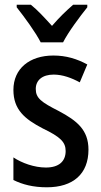

<svg xmlns="http://www.w3.org/2000/svg" viewBox="-20 -786 430 816"><path d="M153 -606H248C271 -651 319 -715 351 -755V-766H291C258 -737 234 -714 201 -676C170 -710 139 -744 111 -766H51V-755C85 -712 131 -649 153 -606ZM356 -150C356 -234 307 -273 230 -314C155 -352 132 -369 132 -408C132 -445 160 -469 208 -469C246 -469 284 -455 319 -436L351 -512C307 -536 261 -550 207 -550C105 -550 37 -494 37 -404C37 -320 85 -280 162 -240C237 -204 259 -182 259 -144C259 -100 230 -74 175 -74C126 -74 73 -93 37 -117V-21C75 -2 121 10 179 10C291 10 356 -47 356 -150Z"/></svg>

Font: Noto Sans Thai Looped Condensed Medium
Style: Regular
Weight: 500
Width: 3
Designer: Sasikarn Vongin, Ben Mitchell
Foundry: The Fontpad Ltd
Version: Version 1.001